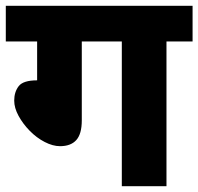

<svg xmlns="http://www.w3.org/2000/svg" viewBox="-20 -642 684 662"><path d="M262 -499V-227Q262 -180 243 -159Q224 -138 187 -138Q162 -138 134 -152.5Q106 -167 82.5 -191Q59 -215 44 -242.5Q29 -270 29 -295Q29 -325 44.5 -345Q60 -365 108 -365V-364V-499H0V-622H644V-499H554V0H400V-499Z"/></svg>

Font: Noto Sans Devanagari ExtraBold
Style: Regular
Weight: 800
Version: Version 2.003